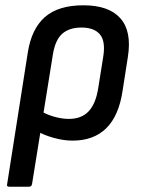

<svg xmlns="http://www.w3.org/2000/svg" viewBox="-20 -520 537 725"><path d="M15 185Q4 185 7 175L85 -322Q99 -411 149.5 -455.5Q200 -500 295 -500Q391 -500 434.5 -451Q478 -402 463 -306L443 -178Q429 -83 381.5 -36Q334 11 254 11Q220 11 182.5 0.5Q145 -10 120 -25L130 -103Q154 -88 184 -79.5Q214 -71 240 -71Q288 -71 315 -100Q342 -129 351 -188L370 -307Q379 -365 357 -390.5Q335 -416 288 -416Q242 -416 215.5 -393Q189 -370 180 -316L101 175Q99 185 90 185Z"/></svg>

Font: Sofia Sans Semi Condensed SemiBold
Style: Italic
Weight: 600
Italic angle: -9°
Version: Version 4.100